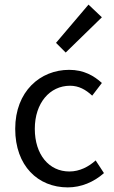

<svg xmlns="http://www.w3.org/2000/svg" viewBox="-20 -801 496 833"><path d="M223 -615 265 -573 422 -726 364 -781ZM46 -242C46 -81 145 12 274 12C332 12 387 -11 431 -50L395 -105C365 -78 326 -57 281 -57C192 -57 131 -131 131 -242C131 -354 196 -429 284 -429C322 -429 352 -412 380 -386L422 -441C388 -472 344 -498 280 -498C155 -498 46 -405 46 -242Z"/></svg>

Font: Cambridge Sans
Style: Regular
Weight: 400
Version: Version 2.020;PS 002.020;hotconv 1.0.88;makeotf.lib2.5.64775